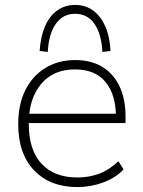

<svg xmlns="http://www.w3.org/2000/svg" viewBox="-20 -752 581 780"><path d="M294 8Q184 8 119 -59.5Q54 -127 54 -248Q54 -328 83 -386Q112 -444 164.5 -476Q217 -508 285 -508Q350 -508 395.5 -480.5Q441 -453 465.5 -401.5Q490 -350 490 -279V-252H81V-290H468L451 -277Q451 -367 409 -418.5Q367 -470 284 -470Q196 -470 146.5 -410Q97 -350 97 -253V-248Q97 -142 149 -86.5Q201 -31 294 -31Q341 -31 382 -46Q423 -61 461 -97L482 -64Q451 -30 400 -11Q349 8 294 8ZM174 -541 141 -545Q145 -604 163 -645.5Q181 -687 212.5 -709.5Q244 -732 285 -732Q327 -732 358 -709.5Q389 -687 407.5 -645.5Q426 -604 429 -545L396 -541Q392 -615 363.5 -655.5Q335 -696 285 -696Q236 -696 207 -655.5Q178 -615 174 -541Z"/></svg>

Font: Mulish ExtraLight
Style: Regular
Weight: 200
Designer: Vernon Adams
Foundry: Vernon Adams
Version: Version 3.603